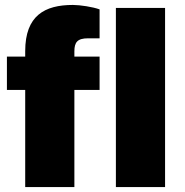

<svg xmlns="http://www.w3.org/2000/svg" viewBox="-20 -757 748 777"><path d="M82 0H281V-393H383V-528H281V-549C281 -586 293 -602 337 -602H383V-719C356 -729 304 -737 275 -737C161 -737 82 -694 82 -550V-528H8V-393H82ZM449 0H648V-725H449Z"/></svg>

Font: Archivo Black
Style: Regular
Weight: 900
Designer: Hector Gatti
Foundry: Omnibus-Type
Version: Version 2.001